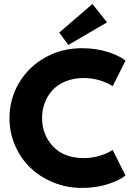

<svg xmlns="http://www.w3.org/2000/svg" viewBox="-20 -908 684 940"><path d="M314.5 -688 270 -748.5 432.5 -888.5 504 -798.5ZM390.5 -134Q432.5 -134 471 -146.2Q509.5 -158.5 531.5 -174L594.5 -49Q567 -25.5 509.2 -6.8Q451.5 12 380 12Q308 12 242.8 -14.2Q177.5 -40.5 130 -85.5Q82.5 -130.5 54.5 -194Q26.5 -257.5 26.5 -329Q26.5 -424.5 74 -503.5Q121.5 -582.5 202.5 -627.2Q283.5 -672 380 -672Q451.5 -672 509.2 -653.2Q567 -634.5 594.5 -611L531.5 -486Q509.5 -501.5 471 -513.8Q432.5 -526 390.5 -526Q341 -526 301.5 -510Q262 -494 237 -466.5Q212 -439 199 -404.2Q186 -369.5 186 -330.5Q186 -248 239.8 -191Q293.5 -134 390.5 -134Z"/></svg>

Font: League Spartan
Style: Bold
Weight: 700
Foundry: The League of Moveable Type
Version: Version 2.002